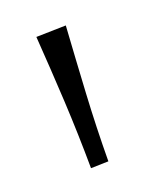

<svg xmlns="http://www.w3.org/2000/svg" viewBox="-69 -793 327 386"><g transform="rotate(-20 94.5 -600.5)"><path d="M63 -457Q62.5 -529.5 58.8 -601Q55 -672.5 50 -742.5L113.5 -744Q109 -674 105 -602.2Q101 -530.5 100.5 -458Z"/></g></svg>

Font: Commissioner Thin ExtraLight
Style: Regular
Weight: 250
Version: Version 1.000